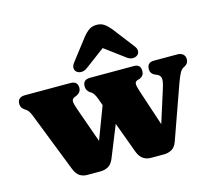

<svg xmlns="http://www.w3.org/2000/svg" viewBox="-106 -869 1118 1004"><g transform="rotate(-15 453.5 -367.0)"><path d="M320 5H247.5Q223 5 205.5 -7.2Q188 -19.5 177 -49L52.5 -367Q41 -396 29 -404.5L18 -412Q-0.5 -424.5 -0.5 -445.5Q-0.5 -482 41 -482H286Q325 -482 325 -446Q325 -421 298 -409L287.5 -405Q274 -398.5 274 -385.5Q274 -372.5 286 -338.5L352.5 -151L419 -327L404.5 -367Q394 -395 380 -405L372 -410Q353.5 -423.5 353.5 -446Q353.5 -482 392.5 -482H630.5Q666 -482 666 -445.5Q666 -420.5 642.5 -410L627.5 -405.5Q614.5 -399.5 615.5 -385.8Q616.5 -372 627.5 -339L689.5 -151.5L745.5 -328Q757.5 -365 755.2 -381.2Q753 -397.5 737.5 -405L726.5 -409.5Q701 -420.5 701 -445.5Q701 -482 737.5 -482H864.5Q884 -482 895.2 -472.2Q906.5 -462.5 906.5 -445.5Q906.5 -434 901.8 -425.8Q897 -417.5 884 -410L876.5 -406.5Q865.5 -399.5 856.8 -382.2Q848 -365 837.5 -336.5L733.5 -43.5Q723 -15 703.5 -5Q684 5 662.5 5H591.5Q567.5 5 549.5 -7.8Q531.5 -20.5 521 -49L460 -214.5L391 -43.5Q379 -15 360 -5Q341 5 320 5ZM662 -532.5Q652 -523.5 636 -523.2Q620 -523 603.5 -535.5L496.5 -615L390 -535.5Q373 -523 357 -523.2Q341 -523.5 331 -532.5Q322.5 -540 322 -553.5Q321.5 -567 335 -583.5L422 -696.5Q439 -717.5 455.8 -729Q472.5 -740.5 496.5 -740.5Q520.5 -740.5 537 -729Q553.5 -717.5 571 -696.5L658 -583.5Q671.5 -567 671 -553.5Q670.5 -540 662 -532.5Z"/></g></svg>

Font: Fraunces 9pt S050 Black
Style: Regular
Weight: 900
Version: Version 1.000; ttfautohint (v1.8.3)